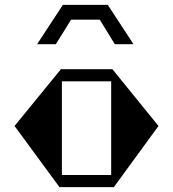

<svg xmlns="http://www.w3.org/2000/svg" viewBox="-20 -771 713 791"><path d="M453 -589 391 -690H273L210 -589H133L239 -751H424L530 -589ZM633 -252 449 0H225L40 -252L231 -486H443ZM235 -50H438V-436H235Z"/></svg>

Font: Chokokutai
Style: Regular
Weight: 400
Designer: 108号,108go
Foundry: Font Zone 108
Version: Version 1.000; ttfautohint (v1.8.3)